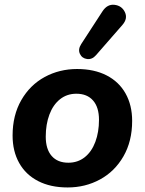

<svg xmlns="http://www.w3.org/2000/svg" viewBox="-20 -798 624 828"><path d="M34.3 -213.5Q34.3 -301.1 71.9 -366.3Q109.4 -431.5 172.8 -466Q236.3 -500.4 312.5 -500.4Q386.1 -500.4 439.7 -472.9Q493.2 -445.4 521.5 -394.8Q549.9 -344.2 549.9 -276.6Q549.9 -188.9 512.3 -123.7Q474.8 -58.5 411.3 -24.1Q347.9 10.4 271.7 10.4Q198 10.4 144.5 -17.1Q91 -44.6 62.7 -95.2Q34.3 -145.8 34.3 -213.5ZM406.9 -281.2Q406.9 -335.5 381.3 -364.6Q355.8 -393.8 309.3 -393.8Q268.8 -393.8 238.8 -370Q208.9 -346.2 193.1 -304Q177.3 -261.8 177.3 -208.8Q177.3 -154.6 202.9 -125.4Q228.4 -96.3 274.9 -96.3Q315.4 -96.3 345.4 -120Q375.3 -143.8 391.1 -186Q406.9 -228.3 406.9 -281.2ZM330 -607.6 421.7 -748.8Q442.4 -780.9 473.9 -777.2Q505.3 -773.5 518.6 -745.7Q531.8 -717.9 508.1 -690.7L394.2 -560.2Q377.2 -540.6 355.4 -543.5Q333.7 -546.4 324.6 -565.8Q315.6 -585.1 330 -607.6Z"/></svg>

Font: SN Pro Thin
Style: Italic
Weight: 200
Italic angle: -9°
Designer: Tobias Whetton
Foundry: Supernotes
Version: Version 1.003;Glyphs 3.3 (3324)